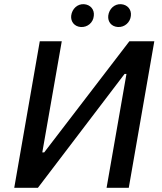

<svg xmlns="http://www.w3.org/2000/svg" viewBox="-20 -897 773 917"><path d="M48 0H161L575 -544H584L489 0H595L717 -700H598L191 -169H182L275 -700H170ZM366 -768C397 -766 425 -788 428 -821C432 -851 412 -875 381 -877C350 -879 324 -855 320 -822C317 -793 336 -770 366 -768ZM543 -768C576 -766 602 -791 605 -821C609 -851 589 -875 558 -877C527 -879 501 -855 497 -822C494 -793 512 -770 543 -768Z"/></svg>

Font: Fixel Display Medium
Style: Italic
Weight: 500
Italic angle: -10°
Designer: AlfaBravo + MacPaw
Foundry: Kyrylo Tkachov, Marchela Mozhyna, Serhii Makarenko, Maria Weinstein, Zakhar Kryvoshyya
Version: Version 1.210;Glyphs 3.2 (3217)